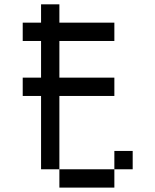

<svg xmlns="http://www.w3.org/2000/svg" viewBox="-20 -853 707 873"><path d="M166.7 -83.3V-416.7H83.3V-500H166.7V-666.7H83.3V-750H166.7V-833.3H250V-750H500V-666.7H250V-500H500V-416.7H250V-83.3ZM500 -83.3V-166.7H583.3V-83.3ZM500 0H250V-83.3H500Z"/></svg>

Font: Galmuri11 Condensed
Style: Regular
Weight: 400
Width: 3
Designer: Lee Minseo (quiple)
Version: Version 2.399;hotconv 1.1.1;makeotfexe 2.6.0 DEVELOPMENT